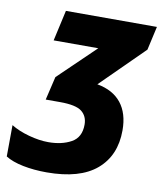

<svg xmlns="http://www.w3.org/2000/svg" viewBox="-82 -780 723 856"><g transform="rotate(10 279.5 -352.0)"><path d="M187 10Q129 10 79.5 0Q30 -10 0 -29L1 -171Q35 -150 82.5 -137Q130 -124 171 -124Q232 -124 274.5 -147.5Q317 -171 317 -229Q317 -267 290.5 -288Q264 -309 192 -309H127L152 -415L318 -575H116L147 -714H559L535 -607L342 -416Q414 -403 451 -356.5Q488 -310 488 -233Q488 -119 412.5 -54.5Q337 10 187 10Z"/></g></svg>

Font: Noto Sans Disp ExtBd
Style: Italic
Weight: 800
Italic angle: -12°
Designer: Monotype Design Team
Foundry: Monotype Imaging Inc.
Version: Version 2.000;GOOG;noto-source:20170915:90ef993387c0